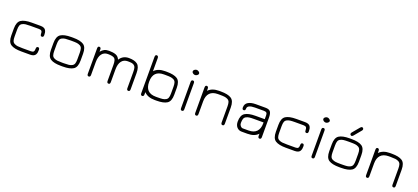

<svg xmlns="http://www.w3.org/2000/svg" viewBox="46 -1737 6134 2819"><g transform="rotate(20 3113.0 -327.5)"><path d="M438.5 0H300.8Q188.5 0 135.7 -34.7Q83 -69.3 83 -171.9V-278.3Q83 -380.9 135.7 -415.5Q188.5 -450.2 300.8 -450.2H438.5Q469.7 -450.2 490.7 -440.9Q511.7 -431.6 521 -414.1Q530.3 -396.5 533.2 -379.9Q536.1 -363.3 536.1 -340.8Q536.1 -306.6 510.7 -306.6Q485.4 -306.6 485.4 -338.9Q485.4 -373 473.6 -386.2Q461.9 -399.4 431.6 -399.4H300.8Q251 -399.4 224.1 -396Q197.3 -392.6 173.8 -380.4Q150.4 -368.2 142.1 -343.8Q133.8 -319.3 133.8 -277.3V-172.9Q133.8 -130.9 142.1 -106.4Q150.4 -82 173.8 -69.8Q197.3 -57.6 224.1 -54.2Q251 -50.8 300.8 -50.8H431.6Q462.9 -50.8 474.1 -64.5Q485.4 -78.1 485.4 -111.3Q485.4 -143.6 510.7 -143.6Q536.1 -143.6 536.1 -108.4Q536.1 -85.9 533.2 -69.3Q530.3 -52.7 521 -35.6Q511.7 -18.6 490.7 -9.3Q469.7 0 438.5 0Z M948.2 0H919.9Q807.6 0 754.9 -34.7Q702.1 -69.3 702.1 -171.9V-278.3Q702.1 -380.9 754.9 -415.5Q807.6 -450.2 919.9 -450.2H948.2Q1060.5 -450.2 1112.8 -415.5Q1165 -380.9 1165 -278.3V-171.9Q1165 -69.3 1112.8 -34.7Q1060.5 0 948.2 0ZM919.9 -50.8H948.2Q998 -50.8 1024.9 -54.2Q1051.8 -57.6 1074.7 -69.8Q1097.7 -82 1106 -106.4Q1114.3 -130.9 1114.3 -172.9V-277.3Q1114.3 -319.3 1106 -343.8Q1097.7 -368.2 1074.7 -380.4Q1051.8 -392.6 1024.9 -396Q998 -399.4 948.2 -399.4H919.9Q870.1 -399.4 843.3 -396Q816.4 -392.6 793 -380.4Q769.5 -368.2 761.2 -343.8Q752.9 -319.3 752.9 -277.3V-172.9Q752.9 -130.9 761.2 -106.4Q769.5 -82 793 -69.8Q816.4 -57.6 843.3 -54.2Q870.1 -50.8 919.9 -50.8Z M1509.8 -399.4Q1449.2 -399.4 1415.5 -354.5Q1381.8 -309.6 1381.8 -225.6V-26.4Q1381.8 6.8 1356.4 6.8Q1331.1 6.8 1331.1 -26.4V-422.9Q1331.1 -457 1354.5 -457Q1381.8 -457 1381.8 -421.9V-388.7Q1409.2 -421.9 1437.5 -436Q1465.8 -450.2 1509.8 -450.2Q1576.2 -450.2 1617.2 -434.1Q1658.2 -418 1676.8 -372.1Q1726.6 -450.2 1820.3 -450.2Q1910.2 -450.2 1955.1 -415Q2000 -379.9 2000 -278.3V-26.4Q2000 6.8 1974.6 6.8Q1949.2 6.8 1949.2 -26.4V-277.3Q1949.2 -319.3 1942.9 -343.8Q1936.5 -368.2 1918.9 -380.4Q1901.4 -392.6 1880.4 -396Q1859.4 -399.4 1820.3 -399.4Q1758.8 -399.4 1724.6 -354.5Q1690.4 -309.6 1690.4 -225.6V-26.4Q1690.4 6.8 1666 6.8Q1639.6 6.8 1639.6 -26.4V-277.3Q1639.6 -356.4 1612.8 -377.9Q1585.9 -399.4 1509.8 -399.4Z M2216.8 -388.7Q2274.4 -450.2 2383.8 -450.2H2412.1Q2524.4 -450.2 2576.7 -415.5Q2628.9 -380.9 2628.9 -278.3V-171.9Q2628.9 -69.3 2576.7 -34.7Q2524.4 0 2412.1 0H2383.8Q2274.4 0 2216.8 -61.5V-27.3Q2216.8 6.8 2191.4 6.8Q2166 6.8 2166 -26.4V-592.8Q2166 -627.9 2189.5 -627.9Q2216.8 -627.9 2216.8 -592.8ZM2383.8 -399.4Q2216.8 -399.4 2216.8 -226.6V-222.7Q2216.8 -50.8 2383.8 -50.8H2412.1Q2461.9 -50.8 2488.8 -54.2Q2515.6 -57.6 2538.6 -69.8Q2561.5 -82 2569.8 -106.4Q2578.1 -130.9 2578.1 -172.9V-277.3Q2578.1 -319.3 2569.8 -343.8Q2561.5 -368.2 2538.6 -380.4Q2515.6 -392.6 2488.8 -396Q2461.9 -399.4 2412.1 -399.4Z M2814.5 11.7Q2790 11.7 2790 -19.5V-429.7Q2790 -461.9 2815.4 -461.9Q2840.8 -461.9 2840.8 -429.7V-19.5Q2840.8 11.7 2814.5 11.7ZM2815.4 -627Q2831.1 -627 2848.1 -615.2Q2865.2 -603.5 2865.2 -586.9Q2865.2 -570.3 2848.1 -558.6Q2831.1 -546.9 2815.4 -546.9Q2798.8 -546.9 2782.2 -558.6Q2765.6 -570.3 2765.6 -586.9Q2765.6 -603.5 2782.2 -615.2Q2798.8 -627 2815.4 -627Z M3227.5 -399.4Q3144.5 -399.4 3102.5 -355Q3060.5 -310.5 3060.5 -225.6V-26.4Q3060.5 6.8 3035.2 6.8Q3009.8 6.8 3009.8 -26.4V-422.9Q3009.8 -457 3033.2 -457Q3060.5 -457 3060.5 -421.9V-388.7Q3118.2 -450.2 3227.5 -450.2H3255.9Q3368.2 -450.2 3420.4 -415.5Q3472.7 -380.9 3472.7 -278.3V-26.4Q3472.7 6.8 3448.2 6.8Q3421.9 6.8 3421.9 -26.4V-277.3Q3421.9 -319.3 3413.6 -343.8Q3405.3 -368.2 3382.3 -380.4Q3359.4 -392.6 3332.5 -396Q3305.7 -399.4 3255.9 -399.4Z M3856.4 -237.3Q3806.6 -237.3 3779.8 -233.9Q3752.9 -230.5 3729.5 -218.3Q3706.1 -206.1 3697.8 -181.6Q3689.5 -157.2 3689.5 -115.2Q3689.5 -89.8 3706.1 -70.3Q3722.7 -50.8 3743.2 -50.8H3834Q3916 -50.8 3958 -95.2Q4000 -139.6 4000 -222.7V-237.3ZM3856.4 -288.1H4000V-343.8Q4000 -374 3988.8 -386.7Q3977.5 -399.4 3946.3 -399.4H3808.6Q3689.5 -399.4 3689.5 -340.8Q3689.5 -306.6 3663.1 -306.6Q3638.7 -306.6 3638.7 -340.8Q3638.7 -397.5 3683.6 -423.8Q3728.5 -450.2 3801.8 -450.2H3953.1Q4009.8 -450.2 4030.3 -422.9Q4050.8 -395.5 4050.8 -327.1V-26.4Q4050.8 6.8 4025.4 6.8Q4000 6.8 4000 -27.3V-61.5Q3944.3 0 3834 0H3743.2Q3697.3 0 3668 -32.7Q3638.7 -65.4 3638.7 -120.1Q3638.7 -218.8 3691.9 -253.4Q3745.1 -288.1 3856.4 -288.1Z M4572.3 0H4434.6Q4322.3 0 4269.5 -34.7Q4216.8 -69.3 4216.8 -171.9V-278.3Q4216.8 -380.9 4269.5 -415.5Q4322.3 -450.2 4434.6 -450.2H4572.3Q4603.5 -450.2 4624.5 -440.9Q4645.5 -431.6 4654.8 -414.1Q4664.1 -396.5 4667 -379.9Q4669.9 -363.3 4669.9 -340.8Q4669.9 -306.6 4644.5 -306.6Q4619.1 -306.6 4619.1 -338.9Q4619.1 -373 4607.4 -386.2Q4595.7 -399.4 4565.4 -399.4H4434.6Q4384.8 -399.4 4357.9 -396Q4331.1 -392.6 4307.6 -380.4Q4284.2 -368.2 4275.9 -343.8Q4267.6 -319.3 4267.6 -277.3V-172.9Q4267.6 -130.9 4275.9 -106.4Q4284.2 -82 4307.6 -69.8Q4331.1 -57.6 4357.9 -54.2Q4384.8 -50.8 4434.6 -50.8H4565.4Q4596.7 -50.8 4607.9 -64.5Q4619.1 -78.1 4619.1 -111.3Q4619.1 -143.6 4644.5 -143.6Q4669.9 -143.6 4669.9 -108.4Q4669.9 -85.9 4667 -69.3Q4664.1 -52.7 4654.8 -35.6Q4645.5 -18.6 4624.5 -9.3Q4603.5 0 4572.3 0Z M4855.5 11.7Q4831.1 11.7 4831.1 -19.5V-429.7Q4831.1 -461.9 4856.4 -461.9Q4881.8 -461.9 4881.8 -429.7V-19.5Q4881.8 11.7 4855.5 11.7ZM4856.4 -627Q4872.1 -627 4889.2 -615.2Q4906.2 -603.5 4906.2 -586.9Q4906.2 -570.3 4889.2 -558.6Q4872.1 -546.9 4856.4 -546.9Q4839.8 -546.9 4823.2 -558.6Q4806.6 -570.3 4806.6 -586.9Q4806.6 -603.5 4823.2 -615.2Q4839.8 -627 4856.4 -627Z M5296.9 0H5268.6Q5156.2 0 5103.5 -34.7Q5050.8 -69.3 5050.8 -171.9V-278.3Q5050.8 -380.9 5103.5 -415.5Q5156.2 -450.2 5268.6 -450.2H5296.9Q5409.2 -450.2 5461.4 -415.5Q5513.7 -380.9 5513.7 -278.3V-171.9Q5513.7 -69.3 5461.4 -34.7Q5409.2 0 5296.9 0ZM5268.6 -50.8H5296.9Q5346.7 -50.8 5373.5 -54.2Q5400.4 -57.6 5423.3 -69.8Q5446.3 -82 5454.6 -106.4Q5462.9 -130.9 5462.9 -172.9V-277.3Q5462.9 -319.3 5454.6 -343.8Q5446.3 -368.2 5423.3 -380.4Q5400.4 -392.6 5373.5 -396Q5346.7 -399.4 5296.9 -399.4H5268.6Q5218.8 -399.4 5191.9 -396Q5165 -392.6 5141.6 -380.4Q5118.2 -368.2 5109.9 -343.8Q5101.6 -319.3 5101.6 -277.3V-172.9Q5101.6 -130.9 5109.9 -106.4Q5118.2 -82 5141.6 -69.8Q5165 -57.6 5191.9 -54.2Q5218.8 -50.8 5268.6 -50.8ZM5399.4 -620.1 5305.7 -507.8Q5292 -493.2 5281.2 -493.2Q5273.4 -493.2 5265.1 -500.5Q5256.8 -507.8 5256.8 -517.6Q5256.8 -529.3 5265.6 -540L5359.4 -652.3Q5373 -667 5383.8 -667Q5392.6 -667 5400.4 -659.7Q5408.2 -652.3 5408.2 -641.6Q5408.2 -630.9 5399.4 -620.1Z M5897.5 -399.4Q5814.5 -399.4 5772.5 -355Q5730.5 -310.5 5730.5 -225.6V-26.4Q5730.5 6.8 5705.1 6.8Q5679.7 6.8 5679.7 -26.4V-422.9Q5679.7 -457 5703.1 -457Q5730.5 -457 5730.5 -421.9V-388.7Q5788.1 -450.2 5897.5 -450.2H5925.8Q6038.1 -450.2 6090.3 -415.5Q6142.6 -380.9 6142.6 -278.3V-26.4Q6142.6 6.8 6118.2 6.8Q6091.8 6.8 6091.8 -26.4V-277.3Q6091.8 -319.3 6083.5 -343.8Q6075.2 -368.2 6052.2 -380.4Q6029.3 -392.6 6002.4 -396Q5975.6 -399.4 5925.8 -399.4Z"/></g></svg>

Font: Jura
Style: Book
Weight: 400
Version: Version 2.3